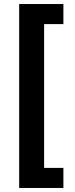

<svg xmlns="http://www.w3.org/2000/svg" viewBox="-20 -786 372 948"><path d="M74.7 142.1V-766.1H293V-667H197.8V43H293V142.1Z"/></svg>

Font: Inter 28pt SemiBold
Style: Regular
Weight: 600
Designer: Rasmus Andersson
Foundry: rsms
Version: Version 4.001;git-66647c0bb